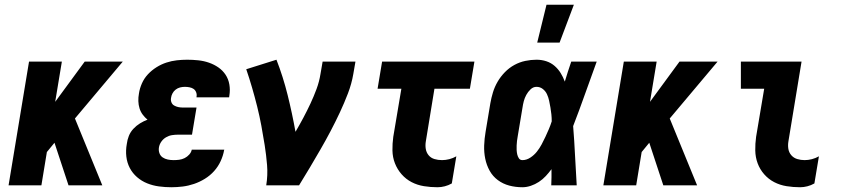

<svg xmlns="http://www.w3.org/2000/svg" viewBox="-20 -779 3540 807"><path d="M268 0 209 -179 177 -140 154 0H16L102 -520H240L212 -351L336 -520H496L295 -281L410 0Z M700 8Q674 8 648 4.5Q622 1 598.5 -8.5Q575 -18 556 -34.5Q537 -51 525.5 -73Q514 -95 511 -121Q508 -147 513 -174Q515 -191 521.5 -207.5Q528 -224 540.5 -237.5Q553 -251 568.5 -260.5Q584 -270 600 -276Q589 -285 580 -297Q571 -309 566.5 -323.5Q562 -338 561.5 -354Q561 -370 564 -386Q567 -407 576.5 -428.5Q586 -450 602 -467Q618 -484 638 -496.5Q658 -509 679.5 -516Q701 -523 723 -525.5Q745 -528 767 -528Q790 -528 813.5 -525.5Q837 -523 858.5 -515.5Q880 -508 898 -495.5Q916 -483 928 -465Q940 -447 944 -424Q948 -401 944 -377L943 -370H806V-372Q808 -382 804.5 -391Q801 -400 794 -405Q787 -410 777 -412Q767 -414 757 -414Q747 -414 737 -411.5Q727 -409 718.5 -402.5Q710 -396 705 -386.5Q700 -377 699 -368Q697 -358 700.5 -349Q704 -340 712 -335.5Q720 -331 729 -329Q738 -327 748 -327H806L787 -213H729Q716 -213 703 -211Q690 -209 678 -202Q666 -195 658 -183.5Q650 -172 648 -159Q646 -147 650 -135.5Q654 -124 663.5 -117.5Q673 -111 685 -108.5Q697 -106 710 -106Q721 -106 733 -107.5Q745 -109 756 -114.5Q767 -120 775.5 -129.5Q784 -139 786 -150H923L922 -148Q918 -125 907.5 -102Q897 -79 880 -60Q863 -41 841 -27.5Q819 -14 795.5 -6Q772 2 748 5Q724 8 700 8Z M1099 0Q1106 -43 1102.5 -85.5Q1099 -128 1092.5 -169Q1086 -210 1078.5 -250.5Q1071 -291 1061 -331Q1051 -371 1039.5 -410.5Q1028 -450 1015 -488L1142 -528Q1170 -456 1189 -379.5Q1208 -303 1222 -225Q1239 -254 1255 -284Q1271 -314 1285 -344Q1299 -374 1310.5 -405Q1322 -436 1327 -468L1336 -520H1474L1465 -468Q1458 -427 1442.5 -386.5Q1427 -346 1408.5 -306.5Q1390 -267 1369.5 -228Q1349 -189 1327 -151Q1305 -113 1282.5 -75Q1260 -37 1237 0Z M1819 8Q1790 8 1762 3.5Q1734 -1 1710 -13.5Q1686 -26 1668 -46.5Q1650 -67 1640 -92.5Q1630 -118 1629.5 -146.5Q1629 -175 1633 -204L1667 -406H1567L1586 -520H1974L1955 -406H1806L1770 -186Q1767 -169 1769.5 -153.5Q1772 -138 1781.5 -126.5Q1791 -115 1806 -110.5Q1821 -106 1838 -106Q1853 -106 1868.5 -110Q1884 -114 1898 -122L1879 -8Q1865 0 1849.5 4Q1834 8 1819 8Z M2176 8Q2147 8 2120.5 1Q2094 -6 2072.5 -22Q2051 -38 2038 -61.5Q2025 -85 2019.5 -112Q2014 -139 2015 -167.5Q2016 -196 2021 -225L2041 -345Q2045 -368 2052 -391Q2059 -414 2071.5 -435.5Q2084 -457 2102 -475.5Q2120 -494 2142 -506Q2164 -518 2188 -523Q2212 -528 2235 -528Q2257 -528 2276.5 -521.5Q2296 -515 2311 -502Q2326 -489 2336.5 -472Q2347 -455 2354 -436Q2360 -457 2367 -478Q2374 -499 2381 -520H2488Q2463 -452 2439 -384Q2415 -316 2389 -249Q2394 -187 2397 -124.5Q2400 -62 2404 0H2297Q2298 -17 2298 -34Q2298 -51 2298 -68Q2287 -53 2274 -39Q2261 -25 2245 -14.5Q2229 -4 2211 2Q2193 8 2176 8ZM2176 -106Q2193 -106 2209 -116.5Q2225 -127 2236.5 -141.5Q2248 -156 2256.5 -172Q2265 -188 2272.5 -204Q2280 -220 2287 -236.5Q2294 -253 2299 -269Q2299 -284 2297.5 -298.5Q2296 -313 2293.5 -327.5Q2291 -342 2288 -356Q2285 -370 2279 -383Q2273 -396 2261.5 -405Q2250 -414 2235 -414Q2221 -414 2210 -403.5Q2199 -393 2192 -380Q2185 -367 2181.5 -353.5Q2178 -340 2176 -326L2156 -206Q2154 -196 2153 -186.5Q2152 -177 2151.5 -167.5Q2151 -158 2151.5 -148.5Q2152 -139 2154 -130Q2156 -121 2161 -113.5Q2166 -106 2176 -106ZM2238 -600 2277 -759H2392L2332 -600Z M2768 0 2709 -179 2677 -140 2654 0H2516L2602 -520H2740L2712 -351L2836 -520H2996L2795 -281L2910 0Z M3343 8Q3314 8 3286 3.5Q3258 -1 3234 -13.5Q3210 -26 3192 -46.5Q3174 -67 3164.5 -92.5Q3155 -118 3154.5 -146.5Q3154 -175 3158 -204L3192 -406H3094V-520H3349L3294 -186Q3291 -169 3293.5 -153.5Q3296 -138 3306 -126.5Q3316 -115 3331 -110.5Q3346 -106 3362 -106Q3377 -106 3392.5 -110Q3408 -114 3422 -122L3403 -8Q3389 0 3373.5 4Q3358 8 3343 8Z"/></svg>

Font: Iosevka Heavy Oblique
Style: Regular
Weight: 900
Italic angle: -9°
Monospace: yes
Designer: Belleve Invis
Foundry: Belleve Invis
Version: Version 32.5.0; ttfautohint (v1.8.4)